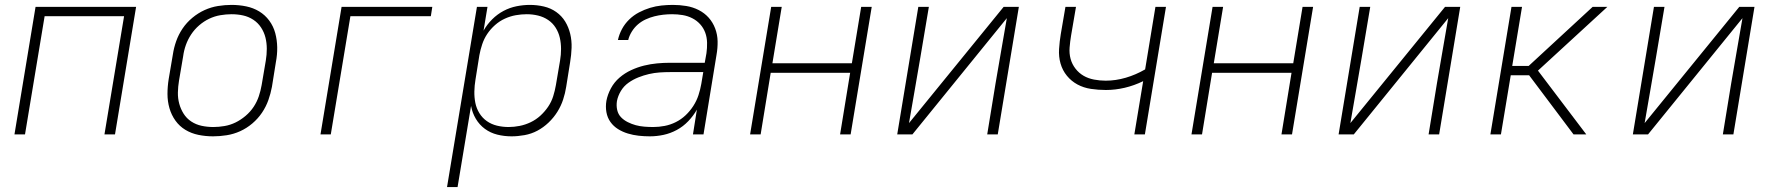

<svg xmlns="http://www.w3.org/2000/svg" viewBox="-20 -548 7240 783"><path d="M39 0 125 -520H535L449 0H406L486 -482H162L82 0Z M849 8Q818 8 789 2Q760 -4 736 -18.5Q712 -33 695.5 -56Q679 -79 671 -107Q663 -135 663 -165Q663 -195 668 -226L685 -326Q689 -353 698.5 -380Q708 -407 724.5 -431.5Q741 -456 764.5 -475.5Q788 -495 814.5 -507Q841 -519 869 -523.5Q897 -528 924 -528Q955 -528 984 -522Q1013 -516 1037 -501.5Q1061 -487 1078 -464Q1095 -441 1102.5 -413Q1110 -385 1110.5 -355Q1111 -325 1105 -294L1089 -194Q1084 -167 1074.5 -140Q1065 -113 1048.5 -88.5Q1032 -64 1009 -44.5Q986 -25 959.5 -13Q933 -1 904.5 3.5Q876 8 849 8ZM850 -30Q872 -30 895.5 -34Q919 -38 940.5 -48.5Q962 -59 981.5 -75.5Q1001 -92 1014.5 -112.5Q1028 -133 1035.5 -155.5Q1043 -178 1047 -201L1064 -301Q1068 -325 1068 -349Q1068 -373 1062.5 -395Q1057 -417 1044.5 -436Q1032 -455 1013 -467.5Q994 -480 971.5 -485Q949 -490 924 -490Q902 -490 878.5 -486Q855 -482 833 -471.5Q811 -461 792 -444.5Q773 -428 759.5 -407.5Q746 -387 738 -364.5Q730 -342 727 -319L710 -219Q706 -195 705.5 -171Q705 -147 711 -125Q717 -103 729 -84Q741 -65 760 -52.5Q779 -40 802 -35Q825 -30 850 -30Z M1287 0 1373 -520H1743L1737 -482H1409L1329 0Z M1803 215 1925 -520H1968L1952 -423Q1966 -448 1987 -469Q2008 -490 2033.5 -503.5Q2059 -517 2086.5 -522.5Q2114 -528 2141 -528Q2170 -528 2198 -521.5Q2226 -515 2248.5 -499Q2271 -483 2285 -460Q2299 -437 2305.5 -409.5Q2312 -382 2311 -353Q2310 -324 2305 -294L2289 -194Q2285 -168 2276.5 -142Q2268 -116 2253 -92Q2238 -68 2217 -48Q2196 -28 2171.5 -15Q2147 -2 2119.5 3Q2092 8 2066 8Q2036 8 2008 1Q1980 -6 1957.5 -22.5Q1935 -39 1920.5 -63.5Q1906 -88 1901 -116L1846 215ZM2054 -30Q2076 -30 2099 -34.5Q2122 -39 2144 -49.5Q2166 -60 2184 -76.5Q2202 -93 2215.5 -113Q2229 -133 2236 -155.5Q2243 -178 2247 -201L2264 -301Q2268 -325 2268 -348.5Q2268 -372 2263 -394Q2258 -416 2246 -435Q2234 -454 2215.5 -466.5Q2197 -479 2174.5 -484.5Q2152 -490 2128 -490Q2106 -490 2083.5 -486Q2061 -482 2039 -472Q2017 -462 1998.5 -445.5Q1980 -429 1967 -409.5Q1954 -390 1946.5 -367.5Q1939 -345 1935 -323L1919 -223Q1915 -199 1914.5 -175Q1914 -151 1918.5 -128.5Q1923 -106 1935 -86.5Q1947 -67 1965.5 -54Q1984 -41 2007 -35.5Q2030 -30 2054 -30Z M2630 8Q2607 8 2584.5 5.5Q2562 3 2540.5 -3.5Q2519 -10 2500.5 -21.5Q2482 -33 2469.5 -50.5Q2457 -68 2453 -90.5Q2449 -113 2453 -137Q2458 -163 2471.5 -188Q2485 -213 2506.5 -231.5Q2528 -250 2554 -262Q2580 -274 2606.5 -280.5Q2633 -287 2659.5 -289.5Q2686 -292 2712 -292H2854L2861 -331Q2864 -352 2863.5 -374Q2863 -396 2856 -415Q2849 -434 2835.5 -449Q2822 -464 2803.5 -473.5Q2785 -483 2764 -486.5Q2743 -490 2721 -490Q2703 -490 2685 -488Q2667 -486 2649 -481.5Q2631 -477 2613.5 -469Q2596 -461 2581.5 -448.5Q2567 -436 2556.5 -419Q2546 -402 2542 -385H2500Q2505 -408 2516.5 -429.5Q2528 -451 2546 -468.5Q2564 -486 2586 -497.5Q2608 -509 2631 -516Q2654 -523 2677.5 -525.5Q2701 -528 2724 -528Q2752 -528 2779 -523.5Q2806 -519 2829.5 -507Q2853 -495 2870 -476Q2887 -457 2896.5 -432Q2906 -407 2906.5 -379.5Q2907 -352 2902 -324L2849 0H2806L2822 -101Q2808 -76 2787 -54Q2766 -32 2740 -18Q2714 -4 2686 2Q2658 8 2630 8ZM2644 -30Q2667 -30 2690.5 -34.5Q2714 -39 2736 -50Q2758 -61 2776 -78Q2794 -95 2807.5 -116Q2821 -137 2828.5 -160Q2836 -183 2840 -206L2848 -254H2713Q2691 -254 2669.5 -252.5Q2648 -251 2626.5 -246Q2605 -241 2583.5 -232.5Q2562 -224 2543 -210.5Q2524 -197 2512 -177Q2500 -157 2496 -136Q2493 -117 2497 -99.5Q2501 -82 2512.5 -70Q2524 -58 2540 -50Q2556 -42 2572.5 -37.5Q2589 -33 2607.5 -31.5Q2626 -30 2644 -30Z M3039 0 3125 -520H3168L3130 -290H3454L3492 -520H3535L3449 0H3406L3447 -251H3123L3082 0Z M3639 0 3725 -520H3768L3733 -312Q3722 -245 3710 -178.5Q3698 -112 3687 -46L4073 -520H4135L4049 0H4006L4040 -208Q4051 -275 4063 -341.5Q4075 -408 4086 -474L3701 0Z M4606 0 4642 -217Q4605 -199 4566.5 -190Q4528 -181 4490 -181Q4459 -181 4429 -185.5Q4399 -190 4374 -203.5Q4349 -217 4331 -239Q4313 -261 4305 -289Q4297 -317 4299 -348Q4301 -379 4306 -409L4325 -520H4368L4348 -403Q4344 -379 4342 -354.5Q4340 -330 4346 -308Q4352 -286 4366 -268Q4380 -250 4399 -239Q4418 -228 4441.5 -223.5Q4465 -219 4489 -219Q4530 -219 4571 -231Q4612 -243 4650 -265L4692 -520H4735L4649 0Z M4839 0 4925 -520H4968L4930 -290H5254L5292 -520H5335L5249 0H5206L5247 -251H4923L4882 0Z M5439 0 5525 -520H5568L5533 -312Q5522 -245 5510 -178.5Q5498 -112 5487 -46L5873 -520H5935L5849 0H5806L5840 -208Q5851 -275 5863 -341.5Q5875 -408 5886 -474L5501 0Z M6449 0H6397L6216 -241H6141L6101 0H6058L6144 -520H6187L6147 -279H6214L6475 -520H6535L6252 -260Z M6639 0 6725 -520H6768L6733 -312Q6722 -245 6710 -178.5Q6698 -112 6687 -46L7073 -520H7135L7049 0H7006L7040 -208Q7051 -275 7063 -341.5Q7075 -408 7086 -474L6701 0Z"/></svg>

Font: Iosevka XLt Ex Obl
Style: Regular
Weight: 200
Width: 7
Italic angle: -9°
Monospace: yes
Designer: Belleve Invis
Foundry: Belleve Invis
Version: Version 32.5.0; ttfautohint (v1.8.4)